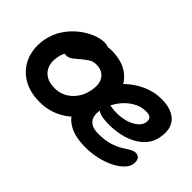

<svg xmlns="http://www.w3.org/2000/svg" viewBox="-67 -820 1139 1139"><g transform="rotate(45 503.0 -250.5)"><path d="M292 12Q204 12 144.5 -26.5Q85 -65 60.5 -129.5Q36 -194 51 -274Q62 -327 90.5 -370.5Q119 -414 158 -445.5Q197 -477 238.5 -494Q280 -511 315 -511Q330 -511 343.5 -506.5Q357 -502 365 -492Q373 -482 370 -465Q363 -435 346 -411.5Q329 -388 287 -373Q259 -362 236.5 -344.5Q214 -327 199 -304.5Q184 -282 179 -253Q166 -188 198 -148.5Q230 -109 296 -109Q356 -109 401 -149Q446 -189 459 -256Q471 -315 447 -349.5Q423 -384 372 -384Q346 -384 327 -372Q308 -360 284 -340Q266 -325 254 -315Q242 -305 231.5 -300Q221 -295 206 -295Q190 -295 177.5 -310Q165 -325 171 -358Q177 -385 197.5 -411.5Q218 -438 248 -459.5Q278 -481 311.5 -494Q345 -507 376 -507Q459 -507 511 -472.5Q563 -438 583 -378.5Q603 -319 587 -242Q572 -165 529.5 -108Q487 -51 425.5 -19.5Q364 12 292 12ZM672 10Q603 10 557.5 -8.5Q512 -27 487 -59.5Q462 -92 455.5 -134.5Q449 -177 459 -226Q470 -278 499.5 -329Q529 -380 573.5 -421.5Q618 -463 673.5 -488Q729 -513 792 -513Q848 -513 886 -493.5Q924 -474 939.5 -436.5Q955 -399 944 -345Q936 -303 910.5 -272.5Q885 -242 848 -222.5Q811 -203 767.5 -193.5Q724 -184 677 -184Q608 -184 582 -203Q556 -222 561 -244Q563 -258 571 -264.5Q579 -271 594 -271Q605 -271 620 -268Q635 -265 662 -265Q701 -265 736 -275.5Q771 -286 794.5 -305Q818 -324 823 -348Q827 -372 817 -384Q807 -396 776 -396Q742 -396 710.5 -381Q679 -366 652 -339.5Q625 -313 606.5 -278.5Q588 -244 580 -205Q575 -177 581 -153.5Q587 -130 608.5 -115.5Q630 -101 671 -101Q725 -101 763 -112.5Q801 -124 827 -140Q853 -156 872 -167.5Q891 -179 907 -179Q932 -179 940.5 -161Q949 -143 944 -119Q939 -95 916 -72Q893 -49 856 -30.5Q819 -12 772 -1Q725 10 672 10Z"/></g></svg>

Font: Shantell Sans Light SemiBold
Style: Italic
Weight: 600
Italic angle: -11°
Version: Version 1.011;[c5ecc13dd]